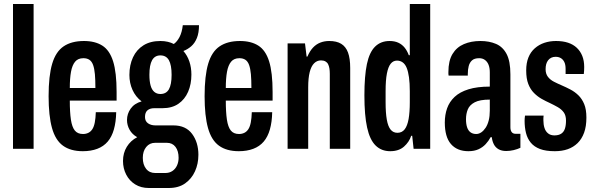

<svg xmlns="http://www.w3.org/2000/svg" viewBox="-20 -744 2976 960"><path d="M45 0V-724H148V0Z M394 12Q333 12 295 -15.5Q257 -43 240 -104Q223 -165 223 -263Q223 -365 241 -425.5Q259 -486 298.5 -512.5Q338 -539 400 -539Q455 -539 491.5 -516Q528 -493 545.5 -437.5Q563 -382 563 -284V-241H329Q329 -183 334.5 -146Q340 -109 354 -91.5Q368 -74 395 -74Q410 -74 422 -80Q434 -86 442 -98.5Q450 -111 454 -132Q458 -153 459 -183H561Q560 -134 549.5 -97Q539 -60 518.5 -36Q498 -12 466.5 0Q435 12 394 12ZM329 -304H457Q457 -345 454.5 -373Q452 -401 445.5 -419Q439 -437 427 -445Q415 -453 397 -453Q370 -453 355.5 -435.5Q341 -418 335 -385Q329 -352 329 -304Z M724 196Q685 196 656 178Q627 160 611 129Q595 98 595 61Q595 21 614 -10Q633 -41 666 -58Q641 -72 628 -95Q615 -118 615 -144Q615 -175 633.5 -201Q652 -227 688 -237Q658 -260 642.5 -294.5Q627 -329 627 -369Q627 -419 645 -457.5Q663 -496 697.5 -517.5Q732 -539 782 -539Q802 -539 819 -535Q836 -531 849 -524Q866 -536 878 -559.5Q890 -583 894 -618H975Q975 -580 964.5 -554Q954 -528 936 -512.5Q918 -497 897 -489Q917 -466 927 -436Q937 -406 937 -371Q937 -323 920.5 -285Q904 -247 872 -225Q840 -203 792 -203H751Q730 -203 717.5 -192.5Q705 -182 705 -159Q705 -138 720 -127.5Q735 -117 757 -117H847Q909 -117 940.5 -74.5Q972 -32 972 30Q972 75 955 112.5Q938 150 905.5 173Q873 196 824 196ZM756 121H807Q827 121 842 111Q857 101 865 83.5Q873 66 873 45Q873 11 857.5 -9.5Q842 -30 814 -30H756Q728 -30 711 -9Q694 12 694 45Q694 79 710.5 100Q727 121 756 121ZM782 -274Q811 -274 824.5 -297.5Q838 -321 838 -370Q838 -419 824.5 -443Q811 -467 782 -467Q754 -467 740.5 -443Q727 -419 727 -370Q727 -338 733 -316.5Q739 -295 751.5 -284.5Q764 -274 782 -274Z M1174 12Q1113 12 1075 -15.5Q1037 -43 1020 -104Q1003 -165 1003 -263Q1003 -365 1021 -425.5Q1039 -486 1078.5 -512.5Q1118 -539 1180 -539Q1235 -539 1271.5 -516Q1308 -493 1325.5 -437.5Q1343 -382 1343 -284V-241H1109Q1109 -183 1114.5 -146Q1120 -109 1134 -91.5Q1148 -74 1175 -74Q1190 -74 1202 -80Q1214 -86 1222 -98.5Q1230 -111 1234 -132Q1238 -153 1239 -183H1341Q1340 -134 1329.5 -97Q1319 -60 1298.5 -36Q1278 -12 1246.5 0Q1215 12 1174 12ZM1109 -304H1237Q1237 -345 1234.5 -373Q1232 -401 1225.5 -419Q1219 -437 1207 -445Q1195 -453 1177 -453Q1150 -453 1135.5 -435.5Q1121 -418 1115 -385Q1109 -352 1109 -304Z M1418 0V-527H1505L1513 -461H1517Q1529 -489 1545 -506Q1561 -523 1581.5 -531Q1602 -539 1626 -539Q1663 -539 1686 -525Q1709 -511 1720 -481.5Q1731 -452 1731 -404V0H1629V-375Q1629 -390 1627 -402Q1625 -414 1620.5 -423Q1616 -432 1607 -437Q1598 -442 1585 -442Q1565 -442 1550.5 -427.5Q1536 -413 1528.5 -383.5Q1521 -354 1521 -308V0Z M1931 12Q1887 12 1858 -16.5Q1829 -45 1815.5 -106.5Q1802 -168 1802 -267Q1802 -364 1814.5 -423.5Q1827 -483 1855.5 -511Q1884 -539 1928 -539Q1953 -539 1971.5 -530.5Q1990 -522 2003 -506Q2016 -490 2024 -468H2029V-724H2131V0H2048L2041 -65H2036Q2026 -34 2000 -11Q1974 12 1931 12ZM1967 -80Q1990 -80 2003.5 -97.5Q2017 -115 2023 -149Q2029 -183 2029 -233V-288Q2029 -328 2025 -357Q2021 -386 2013.5 -404.5Q2006 -423 1993.5 -432Q1981 -441 1965 -441Q1946 -441 1933.5 -425.5Q1921 -410 1914.5 -376.5Q1908 -343 1908 -288V-233Q1908 -180 1914 -146Q1920 -112 1933 -96Q1946 -80 1967 -80Z M2322 12Q2294 12 2272 3Q2250 -6 2234.5 -24Q2219 -42 2211.5 -69Q2204 -96 2204 -131Q2204 -170 2215.5 -202.5Q2227 -235 2253 -259.5Q2279 -284 2322.5 -297.5Q2366 -311 2429 -311V-382Q2429 -404 2423 -419.5Q2417 -435 2405 -444Q2393 -453 2376 -453Q2352 -453 2340 -442Q2328 -431 2323.5 -413.5Q2319 -396 2319 -374V-366H2223Q2222 -370 2222 -374.5Q2222 -379 2222 -384Q2222 -440 2242.5 -474Q2263 -508 2299.5 -523.5Q2336 -539 2382 -539Q2426 -539 2460 -524.5Q2494 -510 2513 -474Q2532 -438 2532 -372V-108Q2532 -92 2538.5 -83.5Q2545 -75 2558 -75H2582V-5Q2567 2 2548.5 6.5Q2530 11 2511 11Q2488 11 2472.5 2Q2457 -7 2449 -23Q2441 -39 2439 -58H2433Q2423 -39 2408 -23Q2393 -7 2372 2.5Q2351 12 2322 12ZM2361 -74Q2374 -74 2386 -82Q2398 -90 2408 -105Q2418 -120 2423.5 -141.5Q2429 -163 2429 -191V-246Q2379 -246 2353.5 -232.5Q2328 -219 2319 -197Q2310 -175 2310 -148Q2310 -124 2315.5 -107.5Q2321 -91 2332.5 -82.5Q2344 -74 2361 -74Z M2754 12Q2709 12 2680 1Q2651 -10 2634 -30.5Q2617 -51 2610 -79Q2603 -107 2603 -140Q2603 -145 2603.5 -152Q2604 -159 2605 -166H2698Q2697 -159 2697 -153.5Q2697 -148 2697 -142Q2697 -121 2702.5 -104Q2708 -87 2720.5 -77Q2733 -67 2752 -67Q2773 -67 2786 -75.5Q2799 -84 2804.5 -100.5Q2810 -117 2810 -141Q2810 -167 2798.5 -182.5Q2787 -198 2768.5 -208.5Q2750 -219 2729 -229Q2709 -238 2688.5 -249.5Q2668 -261 2650 -279Q2632 -297 2621.5 -324Q2611 -351 2611 -392Q2611 -429 2622 -456.5Q2633 -484 2654 -502.5Q2675 -521 2702 -530Q2729 -539 2760 -539Q2794 -539 2820 -530.5Q2846 -522 2864 -505Q2882 -488 2891.5 -464Q2901 -440 2901 -409Q2901 -401 2900.5 -391.5Q2900 -382 2899 -374H2808V-399Q2808 -421 2801.5 -434Q2795 -447 2784 -453.5Q2773 -460 2758 -460Q2746 -460 2736.5 -455.5Q2727 -451 2720.5 -442.5Q2714 -434 2711 -423Q2708 -412 2708 -398Q2708 -375 2719.5 -360Q2731 -345 2749.5 -335.5Q2768 -326 2789 -317Q2810 -308 2832 -296.5Q2854 -285 2872 -267.5Q2890 -250 2901 -223.5Q2912 -197 2912 -156Q2912 -112 2900.5 -80.5Q2889 -49 2868 -28.5Q2847 -8 2818.5 2Q2790 12 2754 12Z"/></svg>

Font: Archivo ExtraCondensed SemiBold
Style: Regular
Weight: 600
Width: 2
Designer: Hector Gatti
Foundry: Omnibus-Type
Version: Version 2.001